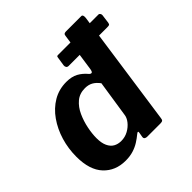

<svg xmlns="http://www.w3.org/2000/svg" viewBox="-192 -906 1080 1080"><g transform="rotate(-45 347.5 -366.0)"><path d="M688 -608Q686 -598 681.5 -596Q677 -594 665 -594H359Q349 -594 344.5 -600.5Q340 -607 341 -616L349 -668Q350 -676 352 -678Q354 -680 360 -680H682Q688 -680 692 -673.5Q696 -667 695 -661ZM389 0Q381 0 374.5 -4Q368 -8 369 -18L374 -47Q376 -55 372 -56Q368 -57 360 -50Q342 -35 320 -21Q298 -7 270.5 1.5Q243 10 209 10Q128 10 78 -43.5Q28 -97 28 -202Q28 -267 46 -327Q64 -387 98 -435.5Q132 -484 179.5 -512Q227 -540 286 -540Q328 -540 356.5 -524.5Q385 -509 408 -481Q416 -473 423 -475Q430 -477 433 -500L466 -727Q467 -736 472 -739Q477 -742 485 -742H607Q620 -742 618 -718L518 -19Q517 -8 512 -4Q507 0 494 0ZM420 -395Q402 -419 382 -430Q362 -441 335 -441Q292 -441 263 -416.5Q234 -392 216.5 -353.5Q199 -315 190.5 -273Q182 -231 182 -196Q182 -157 193.5 -132.5Q205 -108 224.5 -97Q244 -86 270 -86Q300 -86 325.5 -100Q351 -114 368 -135.5Q385 -157 387 -179Z"/></g></svg>

Font: Libre Franklin Thin
Style: Bold Italic
Weight: 700
Italic angle: -8°
Version: Version 3.000